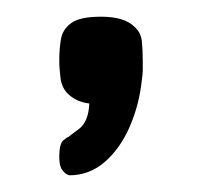

<svg xmlns="http://www.w3.org/2000/svg" viewBox="-20 -120 245 230"><path d="M63 90Q63 90 60.5 89Q58 88 54.5 83.5Q51 79 51 68Q51 52 56 48Q61 44 62 44Q63 43 74.5 34.5Q86 26 87 4Q79 3 72.5 0Q66 -3 61 -8Q54 -15 52.5 -26.5Q51 -38 51 -48Q51 -61 53 -73Q55 -85 65.5 -92.5Q76 -100 101 -100Q129 -100 141 -88Q149 -81 150 -70Q151 -59 151 -47Q151 -41 151 -36Q151 -31 150 -25Q147 5 135.5 31.5Q124 58 105.5 74Q87 90 63 90Z"/></svg>

Font: Fredoka SemiCondensed
Style: Regular
Weight: 400
Width: 4
Designer: Ben Nathan
Foundry: Milena B. Brandão, Ben Nathan
Version: Version 2.001